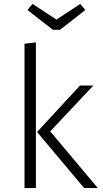

<svg xmlns="http://www.w3.org/2000/svg" viewBox="-20 -959 527 979"><path d="M389 -939 268 -859 146 -939 120 -908 250 -807H286L415 -908ZM163 -743 105 -736V0H163ZM456 -523H388L169 -286L409 0H479L236 -289Z"/></svg>

Font: FiraGO Light
Style: Regular
Weight: 300
Designer: bBox Type
Foundry: bBox Type GmbH
Version: Version 1.001;PS 001.001;hotconv 1.0.88;makeotf.lib2.5.64775